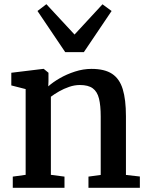

<svg xmlns="http://www.w3.org/2000/svg" viewBox="-20 -897 709 917"><path d="M102.5 -62V-471.5L34 -489V-549.5L186 -568H189L211.5 -549.5V-509L210.5 -484.5Q232 -504 265.2 -523.2Q298.5 -542.5 338 -555.2Q377.5 -568 417 -568Q479.5 -568 515.2 -544.5Q551 -521 566.2 -471.2Q581.5 -421.5 581.5 -342V-61.5L648 -54V0H402.5V-53.5L461 -61.5V-340.5Q461 -393 452.8 -426.2Q444.5 -459.5 423 -475.2Q401.5 -491 361.5 -491Q336 -491 310.5 -482.2Q285 -473.5 262.2 -460.5Q239.5 -447.5 223 -435V-62L288 -53.5V0H41V-53.5ZM291.5 -648 159 -844.5 201.5 -877 336 -732 469.5 -876.5 513 -844.5 380.5 -648Z"/></svg>

Font: Merriweather SemiBold
Style: Regular
Weight: 600
Version: Version 2.100